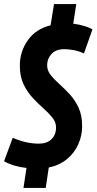

<svg xmlns="http://www.w3.org/2000/svg" viewBox="-24 -824 481 949"><path d="M433 -679 391 -560Q364 -572 339 -576.5Q314 -581 293 -581Q253 -581 231 -557.5Q209 -534 209 -502Q209 -475 226.5 -453Q244 -431 270 -408Q296 -385 321.5 -357Q347 -329 364.5 -291.5Q382 -254 382 -200Q382 -154 363 -111Q344 -68 307 -37.5Q270 -7 217 4L202 105H92L107 6Q45 0 -4 -27L39 -143Q105 -114 168 -114Q208 -114 230.5 -136Q253 -158 253 -194Q253 -220 235 -242.5Q217 -265 190.5 -288.5Q164 -312 137 -341Q110 -370 92 -408.5Q74 -447 74 -500Q74 -569 113.5 -625Q153 -681 226 -699L243 -804H353L338 -707Q368 -703 393 -695.5Q418 -688 433 -679Z"/></svg>

Font: Georama Condensed
Style: Bold Italic
Weight: 700
Width: 3
Italic angle: -9°
Designer: Jean-Baptiste Levee
Foundry: Production Type
Version: Version 1.000